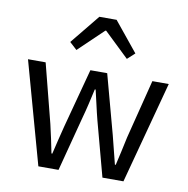

<svg xmlns="http://www.w3.org/2000/svg" viewBox="-82 -820 882 900"><g transform="rotate(10 359.0 -370.0)"><path d="M159 0H255L323 -260C336 -306 346 -352 357 -401H361C373 -352 382 -307 394 -261L464 0H564L694 -486H616L545 -205C535 -159 526 -115 515 -70H511C500 -115 489 -159 477 -205L401 -486H321L246 -205C234 -160 224 -115 213 -70H209C200 -115 191 -159 180 -205L108 -486H24ZM205 -600 240 -568 358 -681H362L480 -568L515 -600L401 -740H319Z"/></g></svg>

Font: Giro Sans Regular
Style: Regular
Weight: 400
Designer: Paul D. Hunt
Foundry: Adobe Systems Incorporated
Version: Version 1.000;PS 1.0;hotconv 1.0.88;makeotf.lib2.5.647800